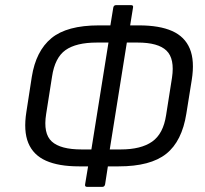

<svg xmlns="http://www.w3.org/2000/svg" viewBox="-20 -716 801 749"><path d="M288 -67Q209 -67 159.5 -89Q110 -111 90.5 -158Q71 -205 83 -280L104 -416Q120 -517 180.5 -567Q241 -617 366 -617H522Q602 -617 651.5 -595Q701 -573 720.5 -526Q740 -479 728 -404L707 -273Q690 -165 628.5 -116Q567 -67 443 -67ZM298 -133H451Q530 -133 573.5 -163.5Q617 -194 628 -267L651 -413Q662 -487 629.5 -518.5Q597 -550 517 -550H358Q277 -550 235.5 -520.5Q194 -491 183 -417L160 -271Q148 -195 182 -164Q216 -133 298 -133ZM320 13Q310 13 312 3L326 -81L332 -105L407 -574L408 -601L422 -687Q424 -696 433 -696H491Q501 -696 499 -687L485 -600L478 -570L404 -107L403 -81L390 3Q388 13 379 13Z"/></svg>

Font: Sofia Sans Semi Condensed
Style: Italic
Weight: 400
Italic angle: -9°
Designer: Botio Nikoltchev, Ani Petrova
Foundry: lettersoup
Version: Version 4.101